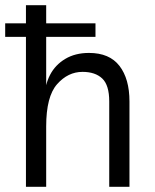

<svg xmlns="http://www.w3.org/2000/svg" viewBox="-20 -720 599 740"><path d="M0 -630H348V-578H0ZM298 -443Q242 -443 200 -395.5Q158 -348 158 -233L153 -349Q153 -393 173 -431.5Q193 -470 231.5 -493Q270 -516 323 -516Q402 -516 440.5 -466Q479 -416 479 -329V0H401V-329Q401 -392 374 -417.5Q347 -443 298 -443ZM80 -700H158V0H80Z"/></svg>

Font: Uncut Sans VF
Style: Regular
Weight: 400
Designer: Kasper Nordkvist
Foundry: Uncut Type
Version: Version 1.100;FEAKit 1.0